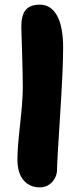

<svg xmlns="http://www.w3.org/2000/svg" viewBox="-20 -786 339 818"><path d="M148.9 12.2Q106.4 12.2 80.3 -18.3Q54.2 -48.8 54.2 -106.9Q54.2 -155.3 65.7 -256.8Q77.1 -358.4 77.1 -412.1Q77.1 -465.8 74 -566.7Q70.8 -667.5 70.8 -671.9Q70.8 -721.7 89.6 -743.9Q108.4 -766.1 149.9 -766.1Q196.8 -766.1 222.9 -719.7Q249 -673.3 249 -582Q249 -494.6 236.1 -294.9Q223.1 -95.2 223.1 -65.9Q223.1 -33.2 202.1 -10.5Q181.2 12.2 148.9 12.2Z"/></svg>

Font: Shantell Sans Irregular
Style: Regular
Weight: 800
Designer: Stephen Nixon, Anya Danilova, Shantell Martin
Foundry: Arrow Type
Version: Version 1.006;[9816181b4]